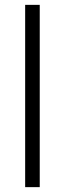

<svg xmlns="http://www.w3.org/2000/svg" viewBox="-20 -770 267 790"><path d="M143.5 -750V0H83.5V-750Z"/></svg>

Font: Russisch Sans Light
Style: Regular
Weight: 300
Designer: Michael Sharanda (font) & Cristiano Sobral (main changes)
Foundry: Michael Sharanda
Version: Version 2.00;September 8, 2020;FontCreator 13.0.0.2681 64-bi